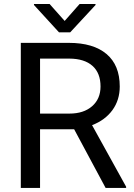

<svg xmlns="http://www.w3.org/2000/svg" viewBox="-20 -921 656 941"><path d="M343.3 -287.6 497.6 0H598.1V-5.9L431.2 -307.6C473.8 -323.9 507.1 -348.5 531 -381.3C554.9 -414.2 566.9 -452.8 566.9 -497.1C566.9 -566.7 545.3 -619.8 502.2 -656.2C459.1 -692.7 397.5 -710.9 317.4 -710.9H82V0H176.3V-287.6ZM176.3 -364.3V-633.8H319.8C369.3 -633.5 407.1 -621.6 433.3 -598.1C459.6 -574.7 472.7 -541 472.7 -497.1C472.7 -456.7 458.9 -424.5 431.4 -400.4C403.9 -376.3 366.9 -364.3 320.3 -364.3ZM296.9 -818.4 223.1 -901.4H146.5V-896.5L269 -762.7H324.2L448.2 -896.5V-901.4H370.1Z"/></svg>

Font: Roboto1
Style: rg
Weight: 400
Designer: Google
Version: Version 2.137; 2017